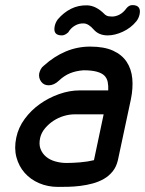

<svg xmlns="http://www.w3.org/2000/svg" viewBox="-20 -734 569 754"><path d="M390 -679Q391 -677 398 -673Q405 -669 420 -669Q435 -669 450 -677Q465 -685 477 -702Q487 -714 500 -714Q518 -714 525 -704.5Q532 -695 528 -677Q525 -663 516 -651Q494 -624 462.5 -609.5Q431 -595 403 -595Q368 -595 348 -618Q328 -641 309.5 -642Q291 -643 274.5 -633.5Q258 -624 248 -607Q235 -595 223 -595Q205 -595 198 -604Q191 -613 195 -632Q198 -646 207 -658Q230 -685 259 -699.5Q288 -714 322.5 -713Q357 -712 390 -679ZM405 -379Q406 -397 403 -412Q400 -427 390 -437Q380 -447 360 -452.5Q340 -458 308 -458Q279 -456 255.5 -446.5Q232 -437 211 -417Q192 -399 171 -399Q152 -399 141.5 -413.5Q131 -428 134 -446Q136 -454 140 -462Q144 -470 152 -476Q193 -513 238.5 -532Q284 -551 334 -551Q389 -551 424 -535Q459 -519 477.5 -491Q496 -463 499.5 -425.5Q503 -388 494 -344L443 -105Q437 -79 422.5 -61Q408 -43 388 -31.5Q368 -20 344 -13.5Q320 -7 295.5 -4Q271 -1 249 -0.5Q227 0 208 0Q168 0 134 -14.5Q100 -29 77 -55Q54 -81 44.5 -116.5Q35 -152 44 -194Q52 -233 77 -267Q102 -301 136.5 -325.5Q171 -350 212 -364.5Q253 -379 293 -379ZM387 -285H273Q252 -285 230.5 -278.5Q209 -272 190.5 -260Q172 -248 157.5 -231Q143 -214 138 -194Q132 -168 139 -149.5Q146 -131 161 -118.5Q176 -106 197.5 -100Q219 -94 241 -94Q265 -94 295 -96.5Q325 -99 349 -105Z"/></svg>

Font: VDS
Style: Italic
Weight: 400
Designer: artmaker
Foundry: artmaker
Version: Version 1.000 2009 initial release